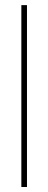

<svg xmlns="http://www.w3.org/2000/svg" viewBox="-20 -748 193 768"><path d="M87.9 0H65.4V-727.5H87.9Z"/></svg>

Font: Intratopia Thin
Style: Regular
Weight: 100
Designer: Rasmus Andersson
Foundry: rsms
Version: Version 3.000;Glyphs 3.2.3 (3260)